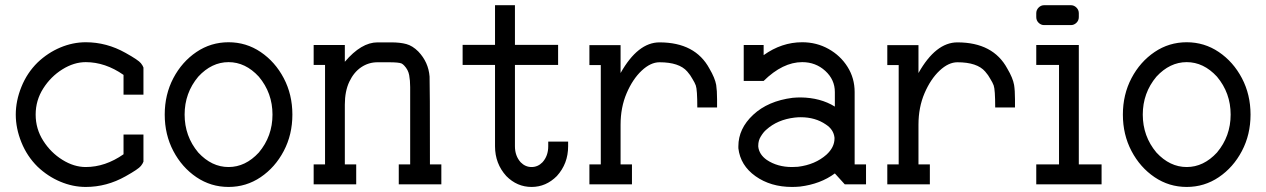

<svg xmlns="http://www.w3.org/2000/svg" viewBox="-20 -719 4940 749"><path d="M314.5 10.3Q264.2 10.3 215.3 -10.3Q166.5 -30.8 126.5 -68.8Q85.4 -109.4 63.5 -163.8Q41.5 -218.3 41.5 -272Q41.5 -325.7 63.5 -380.1Q85.4 -434.6 126.5 -475.1Q166.5 -513.2 215.3 -533.7Q264.2 -554.2 314.5 -554.2Q396 -554.2 469.7 -512.7Q520.5 -484.4 529.8 -472.2Q537.1 -462.9 539.6 -455.6V-349.6H461.9V-426.8Q390.6 -476.6 314.5 -476.6Q268.6 -476.6 223.4 -448.5Q178.2 -420.4 148.7 -374Q119.1 -327.6 119.1 -272Q119.1 -216.3 148.7 -169.9Q178.2 -123.5 223.4 -95.5Q268.6 -67.4 314.5 -67.4Q390.6 -67.4 461.9 -117.2V-194.3H539.6V-88.4Q537.1 -81.1 529.8 -71.8Q520.5 -59.6 469.7 -31.2Q396 10.3 314.5 10.3Z M871.6 -67.4Q937.5 -67.4 989.7 -124Q1043 -187.5 1043 -272Q1043 -356.4 989.7 -419.9Q937.5 -476.6 871.6 -476.6Q805.7 -476.6 753.4 -419.9Q700.2 -356.4 700.2 -272Q700.2 -187.5 753.4 -124Q805.7 -67.4 871.6 -67.4ZM871.6 10.3Q802.7 10.3 746.3 -27.8Q689.9 -65.9 656.2 -129.9Q622.6 -193.8 622.6 -272Q622.6 -350.1 656.2 -414.1Q689.9 -478 746.3 -516.1Q802.7 -554.2 871.6 -554.2Q940.4 -554.2 996.8 -516.1Q1053.2 -478 1086.9 -414.1Q1120.6 -350.1 1120.6 -272Q1120.6 -193.8 1086.9 -129.9Q1053.2 -65.9 996.8 -27.8Q940.4 10.3 871.6 10.3Z M1701.7 0H1535.6V-77.6H1580.1V-379.4Q1580.1 -405.3 1576.2 -426Q1572.3 -446.8 1557.1 -462.9Q1552.2 -468.3 1546.9 -471.2Q1536.6 -476.1 1496.1 -476.1H1452.6Q1418 -476.1 1389.2 -456.8Q1360.4 -437.5 1342.8 -400.4Q1325.2 -363.3 1325.2 -311V-77.6H1369.6V0H1203.6V-77.6H1248V-465.8H1203.6V-543.5H1325.2V-478Q1389.6 -553.7 1452.6 -553.7H1506.8Q1541 -553.7 1565.2 -547.1Q1589.4 -540.5 1611.8 -518.1Q1651.4 -476.6 1655.8 -420.4Q1657.2 -396.5 1657.2 -77.6H1701.7Z M2118.7 -166.5H2196.3V-148.4Q2196.3 -80.6 2152.3 -32.2Q2109.9 10.3 2053.7 10.3Q1997.1 10.3 1955.1 -32.2Q1911.1 -80.6 1911.1 -148.4V-465.8H1784.7V-543.9H1911.1V-698.7H1988.8V-543.9H2157.2V-465.8H1988.8V-148.4Q1988.8 -110.8 2011.2 -85.9Q2029.3 -67.4 2053.7 -67.4Q2078.1 -67.4 2096.2 -85.9Q2118.7 -110.8 2118.7 -148.4Z M2445.3 0H2279.3V-77.6H2323.7V-465.3H2279.3V-543H2400.9V-434.1Q2468.3 -553.7 2552.7 -553.7Q2692.4 -553.7 2747.6 -451.2Q2769 -415 2773.9 -387.7Q2777.3 -365.7 2777.3 -331.5V-299.8H2700.2Q2700.2 -369.6 2694.3 -385.7Q2690.4 -396.5 2680.7 -412.1Q2673.8 -425.3 2661.1 -439.9Q2629.9 -476.1 2552.7 -476.1Q2518.1 -476.1 2483.2 -443.4Q2448.2 -410.6 2424.6 -355.5Q2400.9 -300.3 2400.9 -232.4V-77.6H2445.3Z M3069.8 -67.4Q3081.1 -67.4 3092.8 -68.4Q3160.2 -76.7 3204.1 -115.7Q3235.4 -144.5 3235.4 -178.7V-182.1Q3231.9 -213.9 3201.7 -233.4Q3160.6 -261.7 3103.5 -261.7Q3091.8 -261.7 3080.1 -260.3Q3012.7 -252.4 2969.2 -212.9Q2958.5 -204.1 2947.8 -186.5Q2938 -170.9 2938 -150.9V-147Q2941.4 -116.2 2971.2 -95.2Q3012.7 -67.4 3069.8 -67.4ZM3069.8 10.3Q2986.3 10.3 2927.2 -31.7Q2868.2 -73.7 2860.4 -140.6V-148.4Q2860.4 -217.3 2918.2 -271.2Q2976.1 -325.2 3071.8 -337.4Q3087.9 -338.9 3103.5 -338.9Q3180.7 -337.9 3236.8 -303.2V-359.9Q3236.8 -408.2 3199.5 -442.4Q3162.1 -476.6 3109.4 -476.6Q3033.7 -476.6 2959 -403.3H2881.3V-543.5H2959V-503.9Q3029.3 -554.2 3109.4 -554.2Q3165.5 -554.2 3212.2 -528.1Q3258.8 -502 3286.4 -458Q3314 -414.1 3314 -359.9V-77.6H3358.4V0H3275.4L3236.8 -42.5Q3180.7 -1 3101.1 8.8Q3085 10.3 3069.8 10.3Z M3607.4 0H3441.4V-77.6H3485.8V-465.3H3441.4V-543H3563V-434.1Q3630.4 -553.7 3714.8 -553.7Q3854.5 -553.7 3909.7 -451.2Q3931.2 -415 3936 -387.7Q3939.5 -365.7 3939.5 -331.5V-299.8H3862.3Q3862.3 -369.6 3856.4 -385.7Q3852.5 -396.5 3842.8 -412.1Q3835.9 -425.3 3823.2 -439.9Q3792 -476.1 3714.8 -476.1Q3680.2 -476.1 3645.3 -443.4Q3610.4 -410.6 3586.7 -355.5Q3563 -300.3 3563 -232.4V-77.6H3607.4Z M4188.5 -77.6H4277.3V0H4022.5V-77.6H4111.3V-465.8H4022.5V-543.5H4188.5ZM4053.2 -621.1Q4041 -621.1 4031.7 -630.1Q4022.5 -639.2 4022.5 -652.3V-667.5Q4022.5 -680.2 4031.7 -689.5Q4041 -698.7 4053.2 -698.7H4157.7Q4169.9 -698.7 4179.2 -689.5Q4188.5 -680.2 4188.5 -667.5V-652.3Q4188.5 -639.2 4179.2 -630.1Q4169.9 -621.1 4157.7 -621.1Z M4609.4 -67.4Q4675.3 -67.4 4727.5 -124Q4780.8 -187.5 4780.8 -272Q4780.8 -356.4 4727.5 -419.9Q4675.3 -476.6 4609.4 -476.6Q4543.5 -476.6 4491.2 -419.9Q4438 -356.4 4438 -272Q4438 -187.5 4491.2 -124Q4543.5 -67.4 4609.4 -67.4ZM4609.4 10.3Q4540.5 10.3 4484.1 -27.8Q4427.7 -65.9 4394 -129.9Q4360.4 -193.8 4360.4 -272Q4360.4 -350.1 4394 -414.1Q4427.7 -478 4484.1 -516.1Q4540.5 -554.2 4609.4 -554.2Q4678.2 -554.2 4734.6 -516.1Q4791 -478 4824.7 -414.1Q4858.4 -350.1 4858.4 -272Q4858.4 -193.8 4824.7 -129.9Q4791 -65.9 4734.6 -27.8Q4678.2 10.3 4609.4 10.3Z"/></svg>

Font: Turpis
Style: Regular
Weight: 400
Designer: GGBotNet
Foundry: f0n7
Version: 1.00